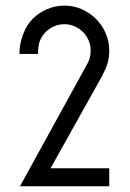

<svg xmlns="http://www.w3.org/2000/svg" viewBox="-20 -651 454 671"><path d="M340.3 -391.6 156.7 -63H361.8V0H49.8L286.1 -429.7Q296.9 -449.7 296.9 -474.1Q296.9 -493.2 289.6 -510Q282.2 -526.9 269.8 -539.3Q257.3 -551.8 240.7 -559.1Q224.1 -566.4 205.1 -566.4Q186 -566.4 169.2 -559.1Q152.3 -551.8 139.9 -539.3Q127.4 -526.9 120.1 -510Q112.8 -493.2 112.8 -463.9V-462.4H47.9V-463.9Q47.9 -496.6 60.5 -530.5Q73.2 -564.5 94.7 -585.7Q116.2 -606.9 144.8 -619.1Q173.3 -631.3 205.1 -631.3Q237.3 -631.3 265.6 -618.9Q293.9 -606.4 315.4 -585Q336.9 -563.5 349.4 -534.9Q361.8 -506.3 361.8 -474.1Q361.8 -450.7 356 -430.4Q350.1 -410.2 339.8 -392.6Z"/></svg>

Font: Fibel Sued LRS
Style: Regular
Weight: 400
Designer: Peter Wiegel
Foundry: Peter Wiegel
Version: Version 000.000